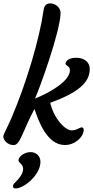

<svg xmlns="http://www.w3.org/2000/svg" viewBox="-20 -843 545 1122"><path d="M-0.5 -45.9C-0.5 -22 25.9 4.9 60.1 4.9C98.6 4.9 112.3 -78.6 181.6 -206.1C204.1 -137.2 254.9 4.4 358.4 4.4C420.9 4.4 455.6 -40.5 463.4 -59.6C465.8 -64.9 469.2 -75.2 469.2 -84C469.2 -91.8 466.3 -98.6 457 -98.6C444.3 -98.6 429.2 -81.1 399.9 -81.1C357.9 -81.1 294.4 -152.8 273.4 -242.2C436 -301.3 504.4 -360.4 504.4 -439C504.4 -484.9 467.3 -505.4 425.3 -505.4C389.2 -505.4 368.7 -491.7 363.8 -476.6C357.9 -456.1 388.7 -461.9 388.7 -432.6C388.7 -368.7 269 -300.3 184.6 -267.1C209.5 -321.3 330.1 -651.9 334 -764.2C335.4 -803.7 297.9 -823.2 274.4 -823.2C251 -823.2 238.3 -811.5 234.4 -782.2C210.9 -615.7 134.3 -356.9 46.4 -152.3C22.9 -97.7 -0.5 -58.1 -0.5 -45.9ZM88.4 88.9C83.5 108.4 115.2 113.3 115.2 144C115.2 175.8 86.9 204.6 65.4 226.6C51.8 238.8 51.8 258.3 70.8 258.3C119.6 258.3 216.3 180.2 216.3 102.5C216.3 69.3 191.9 45.9 158.7 45.9C127.9 45.9 95.2 65.4 88.4 88.9Z"/></svg>

Font: Courgette
Style: Regular
Weight: 400
Designer: Karolina Lach
Foundry: Karolina Lach
Version: Version 1.002